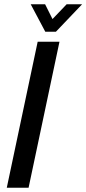

<svg xmlns="http://www.w3.org/2000/svg" viewBox="-20 -887 408 907"><path d="M158 -690H261L115 0H12ZM125 -867H193L228 -797L295 -867H368L244 -737H194Z"/></svg>

Font: Decalotype Medium Italic
Style: Regular
Weight: 500
Italic angle: -12°
Designer: Alfredo Marco Pradil
Foundry: Alfredo Marco Pradil
Version: Version 1.0